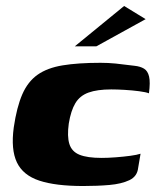

<svg xmlns="http://www.w3.org/2000/svg" viewBox="-20 -615 527 642"><path d="M258 7Q166 7 111.5 -11Q57 -29 36.5 -72Q16 -115 26 -189Q36 -257 54.5 -299.5Q73 -342 105.5 -365Q138 -388 189.5 -396.5Q241 -405 316 -405Q342 -405 367 -402.5Q392 -400 430 -395Q449 -393 461.5 -385.5Q474 -378 478.5 -359Q483 -340 478 -303Q468 -307 445 -310Q422 -313 397 -314.5Q372 -316 352 -316Q305 -316 276 -305.5Q247 -295 232 -270Q217 -245 210 -202Q204 -159 212 -133.5Q220 -108 246 -97.5Q272 -87 320 -87Q341 -87 367 -89Q393 -91 415.5 -94Q438 -97 450 -101L442 -54Q439 -25 412.5 -12.5Q386 0 346 3.5Q306 7 258 7ZM230 -460 395 -595 467 -551 302 -460Z"/></svg>

Font: Genos ExtraBold
Style: Italic
Weight: 800
Italic angle: -8°
Version: Version 1.010